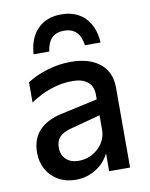

<svg xmlns="http://www.w3.org/2000/svg" viewBox="-89 -862 732 940"><g transform="rotate(-10 276.5 -392.0)"><path d="M47 -150Q47 -285 202 -318L380 -357V-381Q380 -423 353 -444.5Q326 -466 278 -466Q223 -466 169 -447.5Q115 -429 68 -396V-497Q111 -525 169 -542.5Q227 -560 286 -560Q378 -560 430.5 -517.5Q483 -475 483 -398V0H379V-89Q356 -42 311 -14.5Q266 13 212 13Q164 13 126.5 -8Q89 -29 68 -66Q47 -103 47 -150ZM242 -76Q279 -76 310.5 -93.5Q342 -111 361 -140.5Q380 -170 380 -206V-278L234 -239Q192 -228 174 -208.5Q156 -189 156 -156Q156 -120 179 -98Q202 -76 242 -76ZM280 -797Q354 -797 398 -752.5Q442 -708 447 -628H369Q358 -716 280 -716Q203 -716 192 -628H114Q119 -708 163 -752.5Q207 -797 280 -797Z"/></g></svg>

Font: Application Medium
Style: Regular
Weight: 500
Designer: Wei Huang
Foundry: Wei Huang
Version: Version 0.012